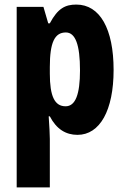

<svg xmlns="http://www.w3.org/2000/svg" viewBox="-20 -580 551 840"><path d="M314 -560C266 -560 233 -544 198 -478H191L170 -550H53V240H198V28C198 7 196 -26 193 -71H198C227 -15 268 10 319 10C417 10 477 -97 477 -274C477 -454 417 -560 314 -560ZM268 -438C310 -438 330 -384 330 -272C330 -167 310 -115 267 -115C219 -115 198 -159 198 -258V-287C198 -394 219 -438 268 -438Z"/></svg>

Font: Noto Sans Thai Looped ExtraCondensed ExtraBold
Style: Regular
Weight: 800
Width: 2
Designer: Sasikarn Vongin, Ben Mitchell
Foundry: The Fontpad Ltd
Version: Version 1.001